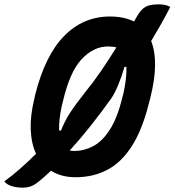

<svg xmlns="http://www.w3.org/2000/svg" viewBox="-80 -796 804 884"><path d="M426 -720Q491 -720 537 -697Q540 -702 542.5 -706.5Q545 -711 548 -716Q568 -752 589 -764Q610 -776 650 -776Q665 -776 678.5 -773.5Q692 -771 704 -764Q683 -723 661 -684Q639 -645 616 -607Q654 -511 612 -345L607 -326Q576 -200 527.5 -124Q479 -48 414 -14Q349 20 268 20Q202 20 155 -10Q135 9 117.5 24Q100 39 85 50Q60 68 25 68Q-3 68 -26 61Q-49 54 -60 39Q-25 14 14 -20.5Q53 -55 86 -88Q64 -135 61.5 -199.5Q59 -264 78 -341L82 -360Q128 -542 216 -631Q304 -720 426 -720ZM205 -311Q191 -249 192 -195H201Q217 -237 242.5 -276.5Q268 -316 315 -375Q347 -414 383 -466Q419 -518 456 -578Q439 -582 417 -582Q350 -582 295 -522.5Q240 -463 209 -326ZM433 -344Q389 -282 340 -220Q291 -158 241 -103Q252 -101 262 -101Q307 -101 349 -123Q391 -145 426 -199.5Q461 -254 484 -350L488 -365Q504 -436 502 -488H493Q481 -445 464.5 -405.5Q448 -366 433 -344Z"/></svg>

Font: Recursive Sn Csl St
Style: Bold Italic
Weight: 700
Italic angle: -15°
Version: Version 1.079;hotconv 1.0.112;makeotfexe 2.5.65598; ttfautoh